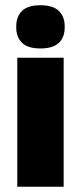

<svg xmlns="http://www.w3.org/2000/svg" viewBox="-20 -713 308 733"><path d="M46 0V-492.5H223V0ZM134.5 -528Q86 -528 64 -549.8Q42 -571.5 42 -608.5V-612.5Q42 -649.5 64 -671.2Q86 -693 134.5 -693Q182.5 -693 204.8 -671.2Q227 -649.5 227 -612.5V-608.5Q227 -571 204.8 -549.5Q182.5 -528 134.5 -528Z"/></svg>

Font: Anek Tamil ExtraBold
Style: Regular
Weight: 800
Designer: Aadarsh Rajan (Tamil), Yesha Goshar (Latin)
Foundry: Ek Type
Version: Version 1.003